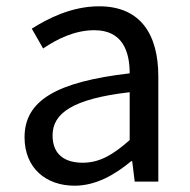

<svg xmlns="http://www.w3.org/2000/svg" viewBox="-20 -577 604 610"><path d="M217 13C285 13 345 -22 397 -65H400L408 0H483V-334C483 -467 427 -557 295 -557C207 -557 132 -518 81 -486L117 -423C160 -452 216 -481 280 -481C369 -481 392 -414 392 -344C160 -317 58 -258 58 -141C58 -43 126 13 217 13ZM243 -60C188 -60 147 -84 147 -147C147 -216 209 -263 392 -284V-132C339 -85 296 -60 243 -60Z"/></svg>

Font: Spoqa Han Sans Neo
Style: Regular
Weight: 400
Designer: [Spoqa Han Sans Neo] Dong-huui Kim ___ Younghwa Kang ___ Yujin Lee ___ [Noto Sans] Ryoko NISHIZUKA ____ (kana & ideograp
Foundry: Spoqa (http://www.spoqa-han-sans.com)
Version: Version 1.100;hotconv 1.0.109;makeotfexe 2.5.65596